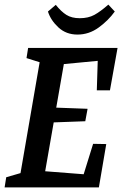

<svg xmlns="http://www.w3.org/2000/svg" viewBox="-22 -813 530 833"><path d="M398 -421 402 -549 255 -535 222 -346 358 -341 348 -287 211 -282 174 -70 341 -57 382 -189 439 -188 407 0H-2L5 -44L67 -62L150 -543L93 -561L100 -605H488L455 -421ZM186 -763 220 -792Q243 -763 266 -748.5Q289 -734 324 -734Q361 -734 387.5 -748.5Q414 -763 448 -793L476 -763Q448 -724 406 -693.5Q364 -663 314 -663Q265 -663 231.5 -694Q198 -725 186 -763Z"/></svg>

Font: Grenze Medium
Style: Italic
Weight: 500
Italic angle: -10°
Designer: Renata Polastri
Foundry: Omnibus-Type
Version: Version 1.002; ttfautohint (v1.8)